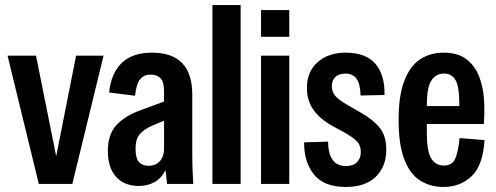

<svg xmlns="http://www.w3.org/2000/svg" viewBox="-20 -730 1970 762"><path d="M134 0 10 -509H123L203 -110L282 -509H391L267 0Z M531 8Q473 8 440.5 -28.5Q408 -65 408 -131Q408 -197 442.5 -234Q477 -271 539 -293L631 -327V-368Q631 -406 616.5 -420Q602 -434 578 -434Q552 -434 536.5 -416Q521 -398 516 -350L413 -363Q421 -440 463.5 -480.5Q506 -521 583 -521Q743 -521 743 -355V-130Q743 -105 743.5 -79Q744 -53 747 0H643L637 -55Q621 -23 593.5 -7.5Q566 8 531 8ZM518 -140Q518 -102 531.5 -87Q545 -72 570 -72Q598 -72 614.5 -90.5Q631 -109 631 -138V-251L581 -230Q552 -217 535 -198Q518 -179 518 -140Z M823 0V-710H935V0Z M1016 -584V-690H1128V-584ZM1016 0V-509H1128V0Z M1353 12Q1265 12 1225.5 -38Q1186 -88 1187 -165L1282 -168Q1283 -71 1353 -71Q1382 -71 1397 -86.5Q1412 -102 1412 -127Q1412 -154 1395 -170.5Q1378 -187 1349 -203L1303 -228Q1250 -257 1224 -294Q1198 -331 1198 -381Q1198 -446 1241 -483.5Q1284 -521 1351 -521Q1433 -521 1470.5 -476Q1508 -431 1506 -353L1411 -351Q1410 -398 1394.5 -418Q1379 -438 1352 -438Q1324 -438 1310.5 -424Q1297 -410 1297 -389Q1297 -365 1310.5 -349.5Q1324 -334 1353 -317L1412 -283Q1461 -255 1487 -223Q1513 -191 1513 -136Q1513 -69 1471.5 -28.5Q1430 12 1353 12Z M1740 12Q1688 12 1647.5 -13.5Q1607 -39 1584.5 -97.5Q1562 -156 1562 -254Q1562 -352 1585 -410.5Q1608 -469 1648 -495Q1688 -521 1740 -521Q1797 -521 1831 -495Q1865 -469 1881.5 -426.5Q1898 -384 1901 -334.5Q1904 -285 1900 -238H1674V-202Q1674 -129 1691.5 -101Q1709 -73 1742 -73Q1773 -73 1785.5 -98Q1798 -123 1804 -182L1903 -174Q1897 -74 1852 -31Q1807 12 1740 12ZM1674 -312V-309H1803V-315Q1803 -386 1788 -412Q1773 -438 1742 -438Q1710 -438 1692 -410.5Q1674 -383 1674 -312Z"/></svg>

Font: Special Gothic Condensed One
Style: Regular
Weight: 400
Designer: Alistair McCready
Foundry: Monolith
Version: Version 1.010; ttfautohint (v1.8.4.7-5d5b)